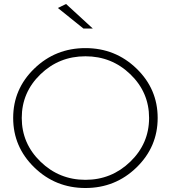

<svg xmlns="http://www.w3.org/2000/svg" viewBox="-20 -941 856 962"><path d="M311 -921 445 -798H398L270 -901ZM152 -597.5Q258 -700 408 -700Q558 -700 664 -597.5Q770 -495 770 -350Q770 -205 664 -102Q558 1 408 1Q258 1 152 -102Q46 -205 46 -350Q46 -495 152 -597.5ZM633.5 -568.5Q540 -659 408 -659Q276 -659 182.5 -568.5Q89 -478 89 -350Q89 -222 183 -131Q277 -40 408 -40Q539 -40 633 -131Q727 -222 727 -350Q727 -478 633.5 -568.5Z"/></svg>

Font: Montserrat Ultra Light
Style: Regular
Weight: 200
Designer: Julieta Ulanovsky
Foundry: Julieta Ulanovsky
Version: Version 3.100;PS 003.100;hotconv 1.0.88;makeotf.lib2.5.64775